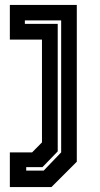

<svg xmlns="http://www.w3.org/2000/svg" viewBox="-20 -560 408 780"><path d="M20 200V59H110.5L150.5 18.5V-399H20V-540H292V97L189 200ZM86.5 133H157.5L228.5 59V-477H81V-463H214.5V55L152.5 119H86.5Z"/></svg>

Font: Tourney Expanded Regular
Style: Bold
Weight: 700
Width: 7
Designer: Tyler Finck
Foundry: Etcetera Type Co
Version: Version 1.010; ttfautohint (v1.8.3)